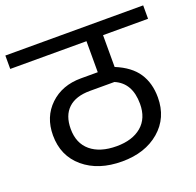

<svg xmlns="http://www.w3.org/2000/svg" viewBox="-138 -814 934 914"><g transform="rotate(-20 329.0 -357.0)"><path d="M678.2 -621.1H450.2V-460Q526.4 -428.7 560.3 -377.4Q594.2 -326.2 594.2 -253.9Q594.2 -150.4 521 -87.6Q447.8 -24.9 331.1 -24.9Q211.4 -24.9 137.2 -87.4Q63 -149.9 63 -253.9Q63 -347.2 124 -405.5Q185.1 -463.9 280.8 -463.9H366.2V-621.1H-20V-689H678.2ZM503.9 -253.9Q503.9 -359.4 424.8 -393.1H300.8Q228.5 -393.1 190.7 -357.4Q152.8 -321.8 152.8 -253.9Q152.8 -181.2 200.2 -141.6Q247.6 -102.1 331.1 -102.1Q411.1 -102.1 457.5 -141.4Q503.9 -180.7 503.9 -253.9Z"/></g></svg>

Font: FiraGO
Style: Regular
Weight: 400
Designer: bBox Type
Foundry: bBox Type GmbH
Version: Version 1.001;PS 001.001;hotconv 1.0.88;makeotf.lib2.5.64775